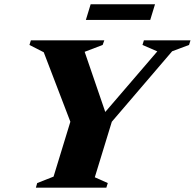

<svg xmlns="http://www.w3.org/2000/svg" viewBox="-20 -860 893 880"><path d="M701 -624.5 633 -654 639.5 -675H853L846.5 -654L769 -625L492.5 -302L414.5 -47.5L474 -21L467.5 0H144.5L150.5 -21L225.5 -50.5L302.5 -302L180.5 -620.5L115 -654L121.5 -675H458L450.5 -654L368 -622.5L470.5 -323.5L442 -323ZM373.5 -768.5 395.5 -840.5H690.5L668.5 -768.5Z"/></svg>

Font: Newsreader 24pt ExtraBold
Style: Italic
Weight: 800
Italic angle: -17°
Designer: Hugues Gentile
Foundry: Production Type
Version: Version 1.003